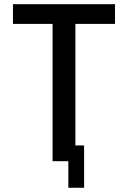

<svg xmlns="http://www.w3.org/2000/svg" viewBox="-20 -759 622 904"><path d="M521.5 -739.3V-646.5H335V0H227.5V-646.5H41V-739.3ZM301.8 -74.2H376V125H301.8Z"/></svg>

Font: RobotoJAA
Style: Medium
Weight: 500
Version: Version 2.05; 2016-11-05